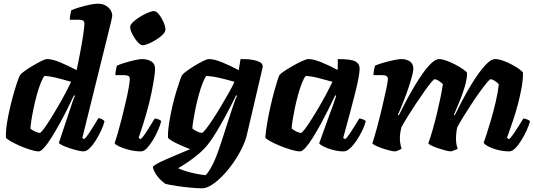

<svg xmlns="http://www.w3.org/2000/svg" viewBox="-20 -820 2892 1040"><path d="M190 0Q173 0 144 -9Q115 -18 85.5 -31Q56 -44 35 -56.5Q14 -69 12 -75Q11 -111 18 -154.5Q25 -198 35.5 -242Q46 -286 57 -323.5Q68 -361 77 -385.5Q86 -410 89 -414Q95 -422 114.5 -436Q134 -450 158.5 -464.5Q183 -479 204 -489.5Q225 -500 235 -500Q264 -500 308 -481.5Q352 -463 395 -440Q397 -449 402 -473Q407 -497 413 -528.5Q419 -560 424.5 -592Q430 -624 433.5 -651Q437 -678 437 -692Q437 -705 429 -709Q421 -713 407 -713H358Q358 -727 361 -740.5Q364 -754 366 -764Q380 -771 407.5 -779.5Q435 -788 464 -794Q493 -800 511 -800Q545 -800 566.5 -780Q588 -760 588 -734Q588 -730 583 -707.5Q578 -685 573 -667L426 -73L436 -66Q447 -76 461 -96.5Q475 -117 489 -140.5Q503 -164 513 -180Q522 -180 533 -174Q544 -168 546 -163Q541 -142 528.5 -114.5Q516 -87 499.5 -60.5Q483 -34 465.5 -17Q448 0 432 0Q421 0 400 -5Q379 -10 356.5 -17.5Q334 -25 317.5 -33Q301 -41 299 -46L361 -233Q369 -257 375.5 -275.5Q382 -294 386 -301L381 -304Q365 -270 344.5 -229Q324 -188 301.5 -147.5Q279 -107 258 -73.5Q237 -40 219 -20Q201 0 190 0ZM195 -100Q201 -100 217 -121.5Q233 -143 254 -176.5Q275 -210 297 -248Q319 -286 337 -320.5Q355 -355 365 -377Q313 -392 282 -399.5Q251 -407 221 -409Q211 -397 200 -369Q189 -341 179 -304.5Q169 -268 161.5 -231.5Q154 -195 149.5 -165.5Q145 -136 145 -123Q155 -114 171.5 -107Q188 -100 195 -100Z M744 0Q712 0 680 -8Q648 -16 626 -26.5Q604 -37 601 -44Q608 -64 618.5 -100.5Q629 -137 640 -181Q651 -225 661 -267.5Q671 -310 677 -344Q683 -378 683 -393Q683 -405 674.5 -409Q666 -413 652 -413H605Q605 -427 608 -441.5Q611 -456 613 -464Q627 -471 654.5 -479.5Q682 -488 709 -494Q736 -500 748 -500Q780 -500 800 -487Q820 -474 820 -448Q820 -414 800.5 -317Q781 -220 731 -73L742 -66Q753 -76 766.5 -96Q780 -116 794 -139Q808 -162 818 -178Q828 -178 839.5 -173Q851 -168 853 -163Q848 -142 836 -114.5Q824 -87 808 -60.5Q792 -34 775.5 -17Q759 0 744 0ZM753 -575Q741 -575 725 -593Q709 -611 697 -634.5Q685 -658 685 -674Q685 -686 700.5 -700.5Q716 -715 738.5 -729Q761 -743 782 -751.5Q803 -760 814 -760Q827 -760 841.5 -741.5Q856 -723 866 -699.5Q876 -676 876 -660Q876 -647 861.5 -632.5Q847 -618 826 -605Q805 -592 785 -583.5Q765 -575 753 -575Z M1074 200Q1050 200 1012.5 196.5Q975 193 938 187.5Q901 182 876 176Q842 151 826 125.5Q810 100 808 85Q810 78 830 67Q850 56 880 43Q910 30 944.5 15.5Q979 1 1010 -12Q986 -21 959 -33Q932 -45 912 -56.5Q892 -68 890 -75Q889 -110 896 -153.5Q903 -197 913 -241Q923 -285 934.5 -322.5Q946 -360 954.5 -384.5Q963 -409 966 -413Q972 -421 991 -435Q1010 -449 1034.5 -464Q1059 -479 1080.5 -489.5Q1102 -500 1112 -500Q1141 -500 1185.5 -481.5Q1230 -463 1273 -440L1283 -500Q1293 -500 1312.5 -499.5Q1332 -499 1353 -495Q1374 -491 1388.5 -483Q1403 -475 1403 -460Q1403 -457 1402.5 -454Q1402 -451 1401 -448L1318 -93Q1310 -57 1290 -16.5Q1270 24 1243 62.5Q1216 101 1186 132Q1156 163 1127 181.5Q1098 200 1074 200ZM1073 -100Q1079 -100 1095.5 -121Q1112 -142 1134 -175.5Q1156 -209 1178.5 -247Q1201 -285 1220.5 -319.5Q1240 -354 1250 -377Q1200 -391 1165.5 -399Q1131 -407 1098 -409Q1088 -397 1077 -368.5Q1066 -340 1056 -303.5Q1046 -267 1038.5 -230Q1031 -193 1026.5 -164.5Q1022 -136 1022 -124Q1032 -115 1048.5 -107.5Q1065 -100 1073 -100ZM1094 129Q1114 108 1134 67Q1154 26 1177 -45L1238 -233Q1247 -259 1253.5 -277Q1260 -295 1264 -301L1259 -304Q1237 -258 1210 -207.5Q1183 -157 1156 -111.5Q1129 -66 1104 -35Q1084 -10 1055.5 14Q1027 38 997.5 58Q968 78 945 91Q958 98 985 106.5Q1012 115 1042 121Q1072 127 1094 129Z M1605 0Q1587 0 1556.5 -9Q1526 -18 1494.5 -31Q1463 -44 1441 -56.5Q1419 -69 1417 -75Q1420 -112 1427.5 -155.5Q1435 -199 1445 -243Q1455 -287 1465 -324Q1475 -361 1483 -385.5Q1491 -410 1494 -414Q1499 -421 1520 -435Q1541 -449 1567.5 -464Q1594 -479 1617 -489.5Q1640 -500 1650 -500Q1679 -500 1722.5 -482Q1766 -464 1809 -441L1810 -500Q1881 -500 1904.5 -487.5Q1928 -475 1928 -448Q1928 -413 1904 -317Q1880 -221 1839 -73L1850 -66Q1861 -76 1874.5 -96Q1888 -116 1902 -139Q1916 -162 1926 -178Q1935 -178 1947 -173Q1959 -168 1961 -163Q1956 -142 1943 -114.5Q1930 -87 1912.5 -60.5Q1895 -34 1876.5 -17Q1858 0 1842 0Q1813 0 1783 -8Q1753 -16 1732.5 -26.5Q1712 -37 1709 -44L1757 -177Q1764 -196 1770 -212.5Q1776 -229 1783.5 -249.5Q1791 -270 1801 -301L1796 -304Q1780 -270 1759.5 -229Q1739 -188 1717 -147.5Q1695 -107 1674 -73.5Q1653 -40 1635 -20Q1617 0 1605 0ZM1610 -100Q1616 -100 1632 -121.5Q1648 -143 1669.5 -177Q1691 -211 1713 -249Q1735 -287 1753 -321.5Q1771 -356 1781 -377Q1728 -392 1697 -399.5Q1666 -407 1636 -409Q1626 -397 1615 -369Q1604 -341 1594 -304.5Q1584 -268 1576.5 -231.5Q1569 -195 1564.5 -166Q1560 -137 1560 -124Q1570 -115 1585.5 -107.5Q1601 -100 1610 -100Z M2120 0Q2109 0 2089.5 -5Q2070 -10 2049.5 -17Q2029 -24 2014 -31.5Q1999 -39 1997 -44Q2009 -80 2023 -132Q2037 -184 2050 -239Q2063 -294 2072 -337Q2077 -359 2079 -372Q2081 -385 2081 -393Q2081 -413 2050 -413H2003Q2003 -426 2006 -441Q2009 -456 2011 -464Q2025 -471 2054 -479.5Q2083 -488 2111.5 -494Q2140 -500 2154 -500Q2182 -500 2200.5 -487Q2219 -474 2219 -448Q2219 -435 2212 -408.5Q2205 -382 2194.5 -350Q2184 -318 2172 -287Q2160 -256 2150 -232Q2140 -208 2135 -199L2140 -195Q2157 -230 2178.5 -270.5Q2200 -311 2224 -351.5Q2248 -392 2272 -425.5Q2296 -459 2318.5 -479.5Q2341 -500 2359 -500Q2375 -500 2399.5 -491Q2424 -482 2448.5 -469Q2473 -456 2490.5 -443.5Q2508 -431 2510 -425Q2510 -392 2497.5 -350.5Q2485 -309 2468.5 -269Q2452 -229 2439 -199L2443 -195Q2460 -230 2481.5 -271Q2503 -312 2527 -352.5Q2551 -393 2575.5 -426.5Q2600 -460 2622 -480Q2644 -500 2662 -500Q2681 -500 2706 -491Q2731 -482 2755 -469Q2779 -456 2795.5 -443.5Q2812 -431 2813 -425Q2813 -388 2805 -343.5Q2797 -299 2785 -254Q2773 -209 2760 -170.5Q2747 -132 2737.5 -105.5Q2728 -79 2726 -73L2738 -66Q2748 -75 2762 -95.5Q2776 -116 2790.5 -139Q2805 -162 2815 -178Q2823 -178 2835.5 -173Q2848 -168 2851 -163Q2845 -141 2832.5 -113.5Q2820 -86 2804 -60Q2788 -34 2771 -17Q2754 0 2739 0Q2708 0 2676.5 -8Q2645 -16 2624 -27.5Q2603 -39 2600 -47Q2605 -60 2616 -94Q2627 -128 2640.5 -174Q2654 -220 2665.5 -270Q2677 -320 2682 -364Q2671 -376 2657.5 -383.5Q2644 -391 2638 -391Q2633 -391 2617.5 -372.5Q2602 -354 2580.5 -324.5Q2559 -295 2536 -260Q2513 -225 2492 -191Q2471 -157 2457 -131Q2454 -119 2452 -102.5Q2450 -86 2450 -69Q2450 -38 2459 -15Q2458 -12 2444.5 -7.5Q2431 -3 2424 0Q2413 0 2393.5 -5Q2374 -10 2353 -17Q2332 -24 2317 -31.5Q2302 -39 2300 -44Q2311 -73 2324.5 -120.5Q2338 -168 2348 -211Q2357 -248 2365 -287Q2373 -326 2379 -364Q2366 -377 2353.5 -384Q2341 -391 2335 -391Q2330 -391 2314.5 -372.5Q2299 -354 2278 -324Q2257 -294 2233.5 -259Q2210 -224 2189 -190Q2168 -156 2154 -130Q2151 -119 2148.5 -103Q2146 -87 2146 -69Q2146 -45 2155 -15Q2148 -10 2138 -5.5Q2128 -1 2120 0Z"/></svg>

Font: Texturina Black
Style: Italic
Weight: 900
Italic angle: -11°
Designer: Guillermo Torres Carreño
Foundry: Omnibus-Type
Version: Version 1.002; ttfautohint (v1.8.3)